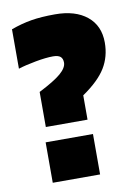

<svg xmlns="http://www.w3.org/2000/svg" viewBox="-76 -688 525 739"><g transform="rotate(-10 187.0 -318.5)"><path d="M191 -637Q270 -637 315.5 -600Q361 -563 361 -497Q361 -442 334.5 -398.5Q308 -355 244 -311V-216H81V-353Q142 -384 167.5 -406Q193 -428 193 -448Q193 -464 184 -471.5Q175 -479 155 -479Q128 -479 87 -471.5Q46 -464 18 -455V-609Q59 -624 98 -630.5Q137 -637 191 -637ZM255 -158V0H70V-158Z"/></g></svg>

Font: Blinker ExtraBold
Style: Regular
Weight: 800
Designer: Juergen Huber
Foundry: supertype
Version: Version 1.017;hotconv 1.0.117;makeotfexe 2.5.65602